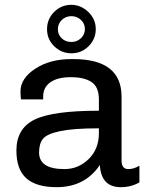

<svg xmlns="http://www.w3.org/2000/svg" viewBox="-20 -766 625 796"><path d="M276 -545Q235 -545 205 -574Q175 -603 175 -645Q175 -687 204.5 -716.5Q234 -746 276 -746Q315 -746 346 -716.5Q377 -687 377 -645Q377 -604 347.5 -574.5Q318 -545 276 -545ZM276 -592Q299 -592 315.5 -607.5Q332 -623 332 -646Q332 -668 315.5 -683.5Q299 -699 276 -699Q253 -699 236.5 -683.5Q220 -668 220 -645Q220 -622 236 -607Q252 -592 276 -592ZM284 -521Q484 -521 484 -365V-100Q484 -65 512 -65Q535 -65 558 -79V-10Q524 10 481 10Q399 10 394 -82Q332 10 215 10Q131 10 89.5 -26.5Q48 -63 48 -142Q48 -233 123 -270Q198 -307 390 -307V-354Q390 -405 360 -425.5Q330 -446 273 -446Q219 -446 189 -425Q159 -404 159 -366V-354H67Q65 -368 65 -387Q65 -441 126 -481Q187 -521 275 -521ZM390 -234Q285 -234 230 -222.5Q175 -211 158.5 -191Q142 -171 142 -134Q142 -65 247 -65Q305 -65 347.5 -106.5Q390 -148 390 -214Z"/></svg>

Font: Chivo
Style: Regular
Weight: 400
Designer: Hector Gatti
Foundry: Omnibus-Type
Version: Version 1.007;PS 001.007;hotconv 1.0.88;makeotf.lib2.5.64775